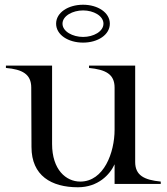

<svg xmlns="http://www.w3.org/2000/svg" viewBox="-20 -777 704 811"><path d="M309 14C394 14 444 -39 464 -83V0H659V-10C589 -17 551 -36 551 -93V-500H356V-490C426 -483 464 -464 464 -407V-229C464 -133 419 -10 319 -10C259 -10 200 -60 200 -169V-500H5V-490C74 -484 112 -464 112 -407L113 -156C113 -35 197 14 309 14ZM331 -597C393 -597 444 -630 444 -677C444 -724 393 -757 331 -757C268 -757 217 -724 217 -677C217 -630 268 -597 331 -597ZM331 -621C287 -621 244 -644 244 -677C244 -710 287 -733 331 -733C375 -733 417 -710 417 -677C417 -644 375 -621 331 -621Z"/></svg>

Font: Sprat
Style: Regular
Weight: 400
Designer: Ethan Nakache
Foundry: Collletttivo
Version: Version 2.000;Glyphs 3.2 (3217)